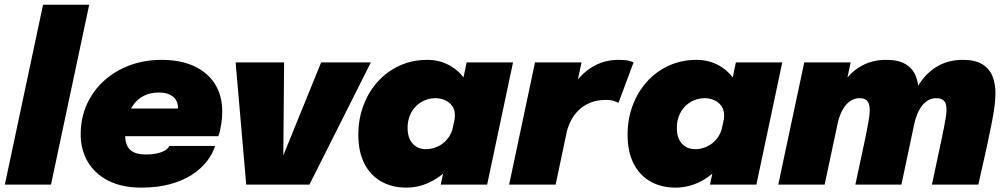

<svg xmlns="http://www.w3.org/2000/svg" viewBox="-20 -802 4373 834"><path d="M367.5 -781.5 201.5 0H1L167 -781.5Z M430 -210.5 454.5 -330.5H767.5L748 -304.5Q750.5 -314.5 751.8 -322.5Q753 -330.5 753 -336Q753 -351.5 745 -366.2Q737 -381 718.8 -390.5Q700.5 -400 669 -400Q632.5 -400 605 -386Q577.5 -372 559.5 -346.8Q541.5 -321.5 532.5 -288.2Q523.5 -255 523.5 -216Q523.5 -189.5 531.8 -170.5Q540 -151.5 559.8 -141.2Q579.5 -131 614.5 -131Q638.5 -131 656.5 -134.5Q674.5 -138 686.8 -143.5Q699 -149 706.2 -155.5Q713.5 -162 715.5 -168H914.5Q903.5 -133 878 -100.5Q852.5 -68 812.5 -42.2Q772.5 -16.5 717.8 -1.8Q663 13 593.5 13Q510 13 451.2 -16.8Q392.5 -46.5 361.5 -98.8Q330.5 -151 330.5 -218.5Q330.5 -290 357.5 -349.2Q384.5 -408.5 432.5 -451.8Q480.5 -495 544.2 -518.5Q608 -542 681.5 -542Q764 -542 823 -514.8Q882 -487.5 913.8 -437Q945.5 -386.5 945.5 -316Q945.5 -292 941 -262.2Q936.5 -232.5 928.5 -210.5Z M1591 -531 1324 0H1049.5L1003.5 -531H1214L1210 -48H1178.5L1375 -531Z M1745 13Q1684 13 1636.8 -13.2Q1589.5 -39.5 1563 -91Q1536.5 -142.5 1536.5 -217Q1536.5 -284.5 1558.5 -343.5Q1580.5 -402.5 1620.8 -447.2Q1661 -492 1716 -517Q1771 -542 1836.5 -542Q1890 -542 1934.5 -517Q1979 -492 2005.8 -447Q2032.5 -402 2032.5 -342.5Q2032.5 -328.5 2030.2 -309.5Q2028 -290.5 2024 -276L1952.5 -272Q1954 -279 1955 -286.2Q1956 -293.5 1956 -300Q1956 -325.5 1943.8 -342.2Q1931.5 -359 1912.2 -367.2Q1893 -375.5 1872 -375.5Q1847 -375.5 1825 -366.2Q1803 -357 1786.2 -340Q1769.5 -323 1760 -299.2Q1750.5 -275.5 1750.5 -246.5Q1750.5 -216.5 1760.5 -196Q1770.5 -175.5 1788.5 -164.8Q1806.5 -154 1829.5 -154Q1856 -154 1880.8 -165.2Q1905.5 -176.5 1923.8 -198.8Q1942 -221 1949 -254L2017.5 -244.5Q2001 -166 1959.8 -108Q1918.5 -50 1862.5 -18.5Q1806.5 13 1745 13ZM2096 0H1894.5L2007 -531H2208.5Z M2191.5 0 2304 -531H2506L2464.5 -334.5L2435.5 -361.5Q2452 -404 2475.5 -437.5Q2499 -471 2528.2 -494.2Q2557.5 -517.5 2592 -529.8Q2626.5 -542 2665.5 -542Q2698 -542 2713.2 -537.8Q2728.5 -533.5 2732 -531L2666.5 -355Q2663 -357.5 2648.5 -362.8Q2634 -368 2612 -368Q2573 -368 2543.5 -355.8Q2514 -343.5 2493.2 -323Q2472.5 -302.5 2459.5 -277Q2446.5 -251.5 2441 -225L2393.5 0Z M2914.5 13Q2853.5 13 2806.2 -13.2Q2759 -39.5 2732.5 -91Q2706 -142.5 2706 -217Q2706 -284.5 2728 -343.5Q2750 -402.5 2790.2 -447.2Q2830.5 -492 2885.5 -517Q2940.5 -542 3006 -542Q3059.5 -542 3104 -517Q3148.5 -492 3175.2 -447Q3202 -402 3202 -342.5Q3202 -328.5 3199.8 -309.5Q3197.5 -290.5 3193.5 -276L3122 -272Q3123.5 -279 3124.5 -286.2Q3125.5 -293.5 3125.5 -300Q3125.5 -325.5 3113.2 -342.2Q3101 -359 3081.8 -367.2Q3062.5 -375.5 3041.5 -375.5Q3016.5 -375.5 2994.5 -366.2Q2972.5 -357 2955.8 -340Q2939 -323 2929.5 -299.2Q2920 -275.5 2920 -246.5Q2920 -216.5 2930 -196Q2940 -175.5 2958 -164.8Q2976 -154 2999 -154Q3025.5 -154 3050.2 -165.2Q3075 -176.5 3093.2 -198.8Q3111.5 -221 3118.5 -254L3187 -244.5Q3170.5 -166 3129.2 -108Q3088 -50 3032 -18.5Q2976 13 2914.5 13ZM3265.5 0H3064L3176.5 -531H3378Z M3695.5 0 3735 -185Q3746.5 -238.5 3752.2 -271.8Q3758 -305 3758 -324Q3758 -339 3754.2 -350.5Q3750.5 -362 3740.8 -368.8Q3731 -375.5 3713 -375.5Q3695.5 -375.5 3680.2 -367.2Q3665 -359 3652.8 -344Q3640.5 -329 3631.5 -307.8Q3622.5 -286.5 3617 -261L3588.5 -306Q3604 -379 3636.5 -431.8Q3669 -484.5 3717.5 -513.2Q3766 -542 3829 -542Q3883 -542 3914 -523Q3945 -504 3957.8 -471.8Q3970.5 -439.5 3970.5 -400.5Q3970.5 -377 3966.2 -346.8Q3962 -316.5 3953.2 -273Q3944.5 -229.5 3930.5 -165L3895.5 0ZM3360.5 0 3473.5 -531H3675L3562 0ZM4028 0 4067.5 -185.5Q4075.5 -223.5 4080.8 -250.2Q4086 -277 4088.8 -295.2Q4091.5 -313.5 4091.5 -325.5Q4091.5 -341 4087.5 -352.2Q4083.5 -363.5 4073.5 -369.5Q4063.5 -375.5 4046 -375.5Q4028.5 -375.5 4013.2 -367.2Q3998 -359 3986 -344Q3974 -329 3965 -307.8Q3956 -286.5 3950.5 -261L3922 -306Q3937.5 -379 3969.8 -431.8Q4002 -484.5 4050.5 -513.2Q4099 -542 4162 -542Q4216 -542 4247 -522.8Q4278 -503.5 4291 -471Q4304 -438.5 4304 -399Q4304 -374 4300.5 -344.5Q4297 -315 4288.8 -273Q4280.5 -231 4267 -166.5L4229.5 0Z"/></svg>

Font: Epilogue Black
Style: Italic
Weight: 900
Italic angle: -12°
Designer: Tyler Finck
Foundry: Etcetera Type Co
Version: Version 2.111